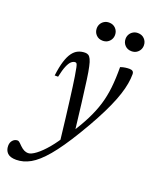

<svg xmlns="http://www.w3.org/2000/svg" viewBox="-243 -730 856 1083"><g transform="rotate(20 185.0 -188.5)"><path d="M53.5 -256.5H33Q39.5 -308.5 50.2 -343.2Q61 -378 75.8 -398.2Q90.5 -418.5 109.5 -427.2Q128.5 -436 151.5 -436Q163 -436 171.2 -430.8Q179.5 -425.5 186.2 -411.5Q193 -397.5 198.5 -371.5Q204.5 -345.5 211.5 -295.2Q218.5 -245 228.5 -163.8Q238.5 -82.5 252.5 37L189 84.5Q180 5 172.8 -54.2Q165.5 -113.5 160 -157Q154.5 -200.5 150 -233Q145.5 -265.5 141.5 -291Q136 -325.5 132.5 -341.5Q129 -357.5 125.8 -362Q122.5 -366.5 117 -366.5Q105.5 -366.5 94.2 -357Q83 -347.5 72.8 -323.5Q62.5 -299.5 53.5 -256.5ZM212 34.5 228.5 16.5Q269 -45 295.2 -97Q321.5 -149 336.8 -199Q352 -249 358 -304Q364 -359 363.5 -427Q379.5 -432.5 392.2 -434.2Q405 -436 417 -436Q430 -436 436.8 -430.5Q443.5 -425 443.5 -412.5Q443.5 -386.5 438.2 -356Q433 -325.5 421.2 -289.2Q409.5 -253 390.2 -209.8Q371 -166.5 343.2 -114.8Q315.5 -63 278 -1Q215.5 102 166.5 160Q117.5 218 75.5 241.5Q33.5 265 -9 265Q-45.5 265 -61.8 248.8Q-78 232.5 -78 206Q-78 185.5 -66.2 172.5Q-54.5 159.5 -37.5 159.5Q-33 159.5 -27.5 163.5Q-22 167.5 -8 182Q6.5 196 18.2 201.2Q30 206.5 41 206.5Q59.5 206.5 88 185Q116.5 163.5 149 124.8Q181.5 86 212 34.5ZM220 -533Q195.5 -533 180.2 -549Q165 -565 165 -587.5Q165 -602.5 172 -614.8Q179 -627 191.5 -634.5Q204 -642 220 -642Q244.5 -642 259.8 -626Q275 -610 275 -587.5Q275 -572.5 268 -560.2Q261 -548 248.8 -540.5Q236.5 -533 220 -533ZM393 -533Q368.5 -533 353.2 -549Q338 -565 338 -587.5Q338 -602.5 345 -614.8Q352 -627 364.5 -634.5Q377 -642 393 -642Q417.5 -642 432.8 -626Q448 -610 448 -587.5Q448 -572.5 441 -560.2Q434 -548 421.8 -540.5Q409.5 -533 393 -533Z"/></g></svg>

Font: Newsreader 18pt
Style: Italic
Weight: 400
Italic angle: -17°
Version: Version 1.003